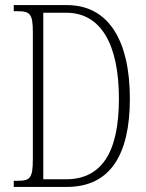

<svg xmlns="http://www.w3.org/2000/svg" viewBox="-20 -734 575 754"><path d="M34 0H243C413 0 490 -127 490 -346C490 -577 405 -714 243 -714H34V-690H48C97 -690 109 -681 109 -608V-110C109 -33 98 -24 48 -24H34ZM239 -30H150V-684H240C378 -684 447 -557 447 -346C447 -134 378 -30 239 -30Z"/></svg>

Font: Noto Serif Thai ExtraCondensed ExtraLight
Style: Regular
Weight: 200
Width: 2
Designer: Monotype Design Team
Foundry: Monotype Imaging Inc.
Version: Version 2.002